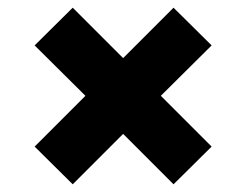

<svg xmlns="http://www.w3.org/2000/svg" viewBox="-20 -504 640 499"><path d="M530 -123 431 -25 300 -156 169 -25 70 -123 202 -255 70 -386 169 -484 300 -353 431 -484 530 -386 398 -255Z"/></svg>

Font: Livvic
Style: Bold
Weight: 700
Designer: Jacques Le Bailly, Baron von Fonthausen
Version: Version 1.001; ttfautohint (v1.8.2)